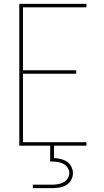

<svg xmlns="http://www.w3.org/2000/svg" viewBox="-20 -755 540 995"><path d="M80 0V-735H428V-717H99V-391H375V-373H99V-18H428V0ZM150 220V202H250Q265 202 280 199.5Q295 197 308.5 190Q322 183 330.5 170Q339 157 339 142Q339 127 330.5 114Q322 101 308.5 94Q295 87 280 84.5Q265 82 250 82H240V0H260V64Q277 65 294.5 69Q312 73 326.5 82.5Q341 92 349.5 108.5Q358 125 358 142Q358 161 348.5 178Q339 195 322.5 204.5Q306 214 287.5 217Q269 220 250 220Z"/></svg>

Font: Iosevka SS04 Thin
Style: Regular
Weight: 100
Monospace: yes
Designer: Belleve Invis
Foundry: Belleve Invis
Version: Version 19.0.0; ttfautohint (v1.8.4)